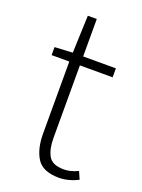

<svg xmlns="http://www.w3.org/2000/svg" viewBox="-127 -698 566 766"><g transform="rotate(20 156.0 -315.5)"><path d="M223 8Q153 8 128 -32Q103 -72 103 -136V-442H28V-476L104 -480L110 -639H148V-480H287V-442H148V-133Q148 -87 164 -58.5Q180 -30 229 -30Q243 -30 257.5 -33.5Q272 -37 289 -45L303 -13Q284 -3 263 2.5Q242 8 223 8Z"/></g></svg>

Font: Mada Light
Style: Regular
Weight: 300
Designer: Khaled Hosny
Version: Version 1.5